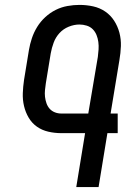

<svg xmlns="http://www.w3.org/2000/svg" viewBox="-20 -763 540 783"><path d="M291 0 327 -220H230Q203 -220 177 -226Q151 -232 130.5 -246.5Q110 -261 97 -283Q84 -305 78 -330.5Q72 -356 73 -383Q74 -410 78 -437L98 -559Q102 -583 110 -607Q118 -631 131.5 -653Q145 -675 164.5 -693Q184 -711 207 -722.5Q230 -734 255 -738.5Q280 -743 304 -743Q333 -743 360 -737Q387 -731 409 -716Q431 -701 445.5 -678.5Q460 -656 467 -629.5Q474 -603 473 -575Q472 -547 467 -518L431 -300H460V-220H418L382 0ZM340 -300 379 -531Q381 -546 382 -561.5Q383 -577 381 -592Q379 -607 373.5 -620.5Q368 -634 358 -644Q348 -654 333.5 -658.5Q319 -663 304 -663Q282 -663 260 -654Q238 -645 222.5 -628Q207 -611 199 -589.5Q191 -568 187 -546L167 -424Q165 -410 163.5 -396Q162 -382 163.5 -368.5Q165 -355 169.5 -342Q174 -329 182.5 -319.5Q191 -310 203.5 -305Q216 -300 230 -300Z"/></svg>

Font: Iosevka Term Curly Md Obl
Style: Regular
Weight: 500
Italic angle: -9°
Designer: Belleve Invis
Foundry: Belleve Invis
Version: Version 32.3.0